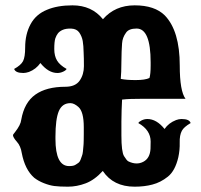

<svg xmlns="http://www.w3.org/2000/svg" viewBox="-20 -660 748 715"><path d="M232.9 35.2Q201.7 35.2 182.1 32.7Q164.1 30.3 143.6 22.2Q123 14.2 107.4 2Q72.8 -28.3 61 -90.3Q57.1 -116.2 42.7 -132.3Q28.3 -148.4 28.3 -157.2Q28.3 -158.7 35.6 -167.5Q57.1 -194.8 59.1 -213.9Q70.3 -278.3 111.6 -307.6Q152.8 -336.9 223.6 -336.9Q260.3 -336.9 276.4 -359.4Q292.5 -382.3 292.5 -413.6Q292.5 -444.8 291.5 -463.4Q291 -490.2 288.1 -507.1Q285.2 -523.9 275.4 -538.6Q265.6 -552.7 245.4 -553.5Q225.1 -554.2 212.4 -548.3Q201.2 -543 195.6 -535.6Q189.9 -528.3 186 -517.1Q182.1 -504.9 182.1 -477.5Q182.1 -451.7 192.4 -434.6Q202.6 -417.5 228 -403.3Q225.6 -397.9 215.1 -393.1Q204.6 -388.2 193.8 -388.2Q160.2 -388.2 130.4 -425.3Q114.3 -402.3 87.9 -392.1Q76.2 -388.2 66.9 -388.2Q37.6 -388.2 32.7 -403.3Q57.6 -417 65.7 -432.1Q73.7 -447.3 73.7 -482.9Q73.7 -532.7 93.8 -569.8Q113.8 -606.9 154.8 -623.5Q193.8 -640.1 250 -640.1Q321.8 -640.1 363.3 -588.4Q408.2 -640.1 481.4 -640.1Q556.2 -640.1 593.8 -602.5Q649.4 -544.9 649.4 -416Q649.4 -320.8 670.9 -292H504.4Q485.4 -292 467.8 -291.5Q450.2 -291 434.6 -289.1Q433.6 -270 432.9 -249.5Q432.1 -229 432.1 -207.5V-155.3Q432.1 -94.7 441.9 -78.6Q452.1 -62 458 -59.1Q488.3 -44.4 513.4 -57.4Q538.6 -70.3 540.5 -106L541 -132.8Q541 -175.8 495.1 -201.7Q497.6 -207 507.8 -211.9Q518.1 -216.8 528.8 -216.8Q563 -216.8 592.8 -179.7Q607.9 -202.1 635.7 -212.9Q646 -216.8 656.2 -216.8Q685.5 -216.8 689.9 -201.7Q664.6 -187 657.2 -172.9Q648.4 -156.2 649.2 -128.7Q649.9 -101.1 644 -74.2Q632.3 -23.9 605.2 -2.2Q578.1 19.5 547.4 27.3Q518.1 35.2 481.4 35.2Q401.9 35.2 362.8 -23.4Q332 10.3 299.1 22.7Q266.1 35.2 232.9 35.2ZM484.9 -361.8Q520.5 -361.8 536.6 -369.6Q541 -383.8 541 -416V-427.7Q541 -553.7 488.8 -553.7Q459.5 -553.7 449.2 -538.1Q436 -520 434.6 -498.5Q433.6 -484.9 432.9 -467.5Q432.1 -450.2 432.1 -429.7Q432.1 -408.7 431.4 -393.1Q430.7 -377.4 429.7 -366.2Q450.2 -361.8 484.9 -361.8ZM237.3 -41.5Q252.9 -41.5 260 -45.7Q267.1 -49.8 273.4 -54.7Q277.8 -58.6 280.3 -65.9Q282.7 -73.2 285.2 -79.6Q287.6 -85 288.8 -95.9Q290 -106.9 290.5 -114.3Q291.5 -122.1 291.7 -136.5Q292 -150.9 292 -160.2V-186.5Q292 -244.1 272 -261.7Q255.9 -275.9 242.2 -275.9Q211.9 -275.9 199.2 -246.6Q186.5 -216.8 186.5 -150.9V-142.6Q186.5 -41.5 237.3 -41.5Z"/></svg>

Font: Sancreek
Style: Regular
Weight: 400
Designer: Vernon Adams
Foundry: Vernon Adams
Version: Version 1.100; ttfautohint (v1.8.4.7-5d5b)